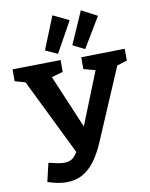

<svg xmlns="http://www.w3.org/2000/svg" viewBox="-105 -1051 896 1147"><g transform="rotate(-10 343.5 -477.5)"><path d="M91 -0.3 117.3 -112.3Q148.3 -104.7 171.5 -100.2Q194.7 -95.7 212 -95.7Q250 -95.7 271.7 -119Q293.3 -142.3 315.7 -187L302 -128L57.7 -626.7L91 -602L3.3 -627.3V-699L295.7 -704V-632.3L198.3 -604.3L215.3 -639.3L371.7 -269.7L352.3 -261.7L500 -631L511.3 -602.7L420 -627.3V-699L684.7 -704V-632.3L597.3 -605L630.7 -630.3L437.3 -177Q409.3 -112 375.5 -67.5Q341.7 -23 299.8 -0.8Q258 21.3 205.3 21.3Q179.7 21.3 151 15.7Q122.3 10 91 -0.3ZM452 -743 380 -778.7 466.3 -975.7 561.3 -925.7ZM287 -743 213.7 -777 293.7 -975.7 390.3 -929.3Z"/></g></svg>

Font: Bitter Thin
Style: Regular
Weight: 100
Designer: Sol Matas, and Bitter project Authors
Foundry: Sol Matas
Version: Version 2.002